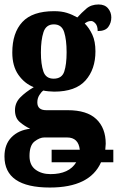

<svg xmlns="http://www.w3.org/2000/svg" viewBox="-27 -599 527 859"><path d="M196 240Q375 240 425 127H480V71H444Q446 53 446 44Q446 -26 404 -66Q362 -106 276 -106H180Q140 -106 140 -141Q140 -159 149 -173.5Q158 -188 167 -194Q174 -192 190 -190.5Q206 -189 215 -189Q311 -189 355.5 -239Q400 -289 400 -369Q400 -414 386 -444Q372 -474 352 -494Q357 -498 364 -501.5Q371 -505 381 -505Q390 -505 400 -494Q410 -483 410 -460Q444 -460 457.5 -478.5Q471 -497 471 -521Q471 -544 456.5 -561.5Q442 -579 414 -579Q381 -579 359.5 -560.5Q338 -542 319 -521Q296 -534 272 -541.5Q248 -549 215 -549Q118 -549 73 -500.5Q28 -452 28 -364Q28 -303 55.5 -264Q83 -225 124 -209Q87 -187 63.5 -163Q40 -139 40 -106Q40 -71 62 -52.5Q84 -34 108 -23Q56 -17 24.5 15Q-7 47 -7 101Q-7 240 196 240ZM213 -247Q178 -247 167 -279.5Q156 -312 156 -364Q156 -420 167.5 -455Q179 -490 214 -490Q249 -490 260 -455.5Q271 -421 271 -365Q271 -311 260.5 -279Q250 -247 213 -247ZM199 180Q159 180 132 160Q105 140 105 99Q105 51 128 33.5Q151 16 171 16H273Q324 16 330 71H204V127H314Q282 180 199 180Z"/></svg>

Font: Noto Serif ExtraCondensed Extra
Style: Regular
Weight: 800
Width: 3
Designer: Monotype Design Team
Foundry: Monotype Imaging Inc.
Version: Version 1.002